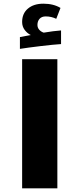

<svg xmlns="http://www.w3.org/2000/svg" viewBox="-20 -1021 431 1041"><path d="M100 -700H291V0H100ZM88 -820 147 -831Q128 -840 114 -858.5Q100 -877 100 -902Q100 -948 131.5 -974.5Q163 -1001 215 -1001Q270 -1001 308 -978L285 -919Q258 -932 228 -932Q206 -932 194.5 -919Q183 -906 183 -886Q183 -871 192.5 -860Q202 -849 217 -844Q240 -848 267 -851.5Q294 -855 311 -856V-782Q293 -781 263 -778Q233 -775 199.5 -771Q166 -767 136 -763Q106 -759 88 -756Z"/></svg>

Font: Noto Kufi Arabic Black
Style: Regular
Weight: 900
Designer: Monotype Design Team, David Williams, Khaled Hosny
Foundry: Google LLC
Version: Version 2.109; ttfautohint (v1.8.4.7-5d5b)